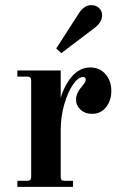

<svg xmlns="http://www.w3.org/2000/svg" viewBox="-20 -732 490 752"><path d="M47.9 0V-23.9H85.9Q95.2 -23.9 98.6 -27.3Q102.1 -30.8 102.1 -40V-416Q102.1 -425.3 98.6 -428.7Q95.2 -432.1 85.9 -432.1H47.9V-456.1H217.8V-349.1Q233.9 -401.9 263.7 -434.8Q293.5 -467.8 334 -467.8Q370.1 -467.8 393.1 -441.7Q416 -415.5 416 -376Q416 -338.4 395.5 -312.3Q375 -286.1 340.8 -286.1Q313 -286.1 295.4 -302.5Q277.8 -318.8 277.8 -341.8Q277.8 -367.2 301.8 -395Q315.9 -411.1 315.9 -419.9Q315.9 -430.2 305.2 -430.2Q286.6 -430.2 266.4 -401.6Q246.1 -373 231.9 -324Q217.8 -274.9 217.8 -223.1V-40Q217.8 -30.8 221.2 -27.3Q224.6 -23.9 233.9 -23.9H266.1V0ZM220.2 -523.9 200.2 -542 289.1 -680.2Q309.6 -711.9 337.9 -711.9Q356 -711.9 367.9 -700.7Q379.9 -689.5 379.9 -671.9Q379.9 -645.5 352.1 -624Z"/></svg>

Font: Flanker Steampunk
Style: Bold
Weight: 700
Designer: Alexey Kryukov, Leonardo Di Lena
Foundry: Alexey Kryukov, Leonardo Di Lena
Version: 1.210